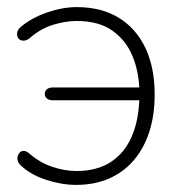

<svg xmlns="http://www.w3.org/2000/svg" viewBox="-20 -512 511 540"><path d="M194 8Q154 8 110.5 -6Q67 -20 38 -47Q32 -53 30 -60Q28 -67 30 -73.5Q32 -80 36.5 -84Q41 -88 48 -87.5Q55 -87 64 -79Q93 -54 128 -42.5Q163 -31 195 -31Q252 -31 291 -56Q330 -81 350.5 -128Q371 -175 372 -240L381 -230H128Q118 -230 112 -235Q106 -240 106 -248Q106 -256 112 -261Q118 -266 128 -266H381L372 -257Q371 -309 353 -353.5Q335 -398 296.5 -425.5Q258 -453 195 -453Q165 -453 130 -442.5Q95 -432 65 -406Q57 -399 49.5 -398Q42 -397 36.5 -400Q31 -403 29 -409.5Q27 -416 29 -423Q31 -430 38 -436Q69 -462 112.5 -477Q156 -492 196 -492Q265 -492 314 -462Q363 -432 389 -377Q415 -322 415 -246Q415 -188 400 -141.5Q385 -95 356.5 -61.5Q328 -28 287 -10Q246 8 194 8Z"/></svg>

Font: Nunito ExtraLight
Style: Regular
Weight: 200
Designer: Vernon Adams
Foundry: Vernon Adams
Version: Version 3.602